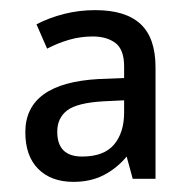

<svg xmlns="http://www.w3.org/2000/svg" viewBox="-20 -742 377 379"><path d="M168 -722Q228 -722 257.5 -694.5Q287 -667 287 -609V-389H242L230 -433Q211 -410 185 -396.5Q159 -383 125 -383Q81 -383 55.5 -408.5Q30 -434 30 -481Q30 -578 175 -586L225 -588V-611Q225 -644 208 -657Q191 -670 163 -670Q139 -670 116.5 -663.5Q94 -657 73 -646L52 -694Q77 -707 106.5 -714.5Q136 -722 168 -722ZM184 -542Q132 -539 112.5 -524Q93 -509 93 -482Q93 -433 142 -433Q185 -433 205 -456.5Q225 -480 225 -520V-544Z"/></svg>

Font: Noto Sans Gujarati SemiCondensed
Style: Regular
Weight: 400
Width: 4
Designer: Jelle Bosma - Monotype Design Team, Universal Thirst
Foundry: Monotype Imaging Inc.
Version: Version 2.106; ttfautohint (v1.8.4.7-5d5b)